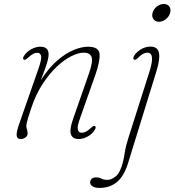

<svg xmlns="http://www.w3.org/2000/svg" viewBox="-20 -692 878 966"><path d="M100.5 -392Q91.5 -396 100 -409.5Q113 -431 136.8 -444Q160.5 -457 183 -457Q224.5 -457 224.5 -418.5Q224.5 -402 216.8 -375.8Q209 -349.5 185 -288Q224.5 -350 267.8 -387.2Q311 -424.5 351.2 -440.8Q391.5 -457 422.5 -457Q477 -457 480.8 -421.5Q484.5 -386 460 -316L382.5 -96.5Q368 -57 371.5 -40.5Q375 -24 391.5 -24Q401 -24 411.8 -29.2Q422.5 -34.5 437 -48Q443.5 -54 448 -57Q452.5 -60 457 -58Q465 -54 458 -40.5Q446 -19 422.2 -5.8Q398.5 7.5 375.5 7.5Q346 7.5 337.2 -15.2Q328.5 -38 347 -91.5L426.5 -319Q448.5 -381.5 441 -404.2Q433.5 -427 401 -427Q374 -427 338.2 -409Q302.5 -391 265 -355.8Q227.5 -320.5 193.8 -268.5Q160 -216.5 137.5 -149Q126.5 -115.5 121 -97.5Q115.5 -79.5 114 -71.2Q112.5 -63 112.5 -57.5Q112.5 -48.5 115.8 -40Q119 -31.5 119 -21Q119 -8 108 -0.2Q97 7.5 83 7.5Q66.5 7.5 64 -9.2Q61.5 -26 77 -70L174.5 -349Q189.5 -392.5 186.8 -409.5Q184 -426.5 167 -426.5Q158 -426.5 147 -421Q136 -415.5 121.5 -402Q114.5 -396 109.8 -392.8Q105 -389.5 100.5 -392ZM780 -582.5Q762 -582.5 752.2 -595.8Q742.5 -609 747.5 -627Q752.5 -646.5 769.2 -659.2Q786 -672 804 -672Q822.5 -672 831.8 -659.2Q841 -646.5 836 -627Q831 -609 814.8 -595.8Q798.5 -582.5 780 -582.5ZM767 -333.5 625 126.5Q604 194.5 568.2 224Q532.5 253.5 480.5 253.5Q457 253.5 445.2 245.2Q433.5 237 433.5 225.5Q433.5 216 440.8 208.2Q448 200.5 464 200.5Q479.5 200.5 490.5 206.8Q501.5 213 521 213Q539.5 213 561.5 196Q583.5 179 597 129Q604 103 608.2 73.2Q612.5 43.5 627 -1.5L731.5 -330Q762.5 -427 722 -427Q699 -427 673.5 -400Q663.5 -390 657 -391.5Q648.5 -393 652 -405Q658.5 -423.5 683.8 -440.5Q709 -457.5 737 -457.5Q772.5 -457.5 779.5 -427.2Q786.5 -397 767 -333.5Z"/></svg>

Font: Fraunces 9pt Soft Thin
Style: Italic
Weight: 100
Italic angle: -16°
Version: Version 1.000;[b76b70a41]